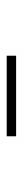

<svg xmlns="http://www.w3.org/2000/svg" viewBox="232 -908 68 572"><g transform="rotate(-90 266.0 -622.0)"><path d="M146 -608V-636H386V-608Z"/></g></svg>

Font: Assistant ExtraLight
Style: Regular
Weight: 200
Designer: Hebrew By Ben Nathan, Latin by Paul Hunt
Version: Version 3.000